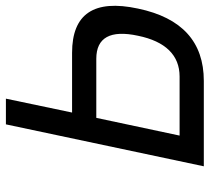

<svg xmlns="http://www.w3.org/2000/svg" viewBox="-50 -660 710 650"><g transform="rotate(-90 305.0 -335.0)"><path d="M67 0H356C488 0 570 -74 601 -223C633 -372 583 -446 451 -446H249L296 -670H209ZM171 -82 231 -364H431C503 -364 529 -316 509 -223C490 -130 443 -82 371 -82Z"/></g></svg>

Font: LT Wave Mono
Style: Italic
Weight: 400
Designer: Daniel Lyons
Version: Version 2.5 (Glyphs App)